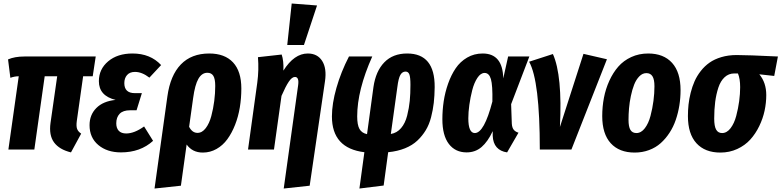

<svg xmlns="http://www.w3.org/2000/svg" viewBox="-20 -853 4457 1095"><path d="M454.1 -418 418 -163.1Q414.1 -134.3 419.4 -118.7Q424.8 -103 442.9 -90.8L384.8 16.1Q318.4 0 288.3 -40.8Q258.3 -81.5 268.1 -151.9L306.2 -418H234.9L175.8 0H27.8L86.9 -418Q63 -418 39.1 -409.2L25.9 -514.2Q64 -530.8 119.1 -530.8H525.9L508.8 -418Z M669.9 16.1Q590.8 16.1 540.8 -25.9Q490.7 -67.9 490.7 -139.2Q490.7 -197.8 529.3 -236.8Q567.9 -275.9 639.2 -283.2Q543.9 -306.6 543.9 -390.1Q543.9 -458.5 596.9 -503.2Q649.9 -547.9 735.8 -547.9Q837.4 -547.9 898.9 -481.9L832 -410.2Q789.6 -442.9 750 -442.9Q720.2 -442.9 704.6 -425Q689 -407.2 689 -378.9Q689 -321.8 749 -321.8H789.1L758.8 -224.1H722.2Q681.6 -224.1 662.4 -204.1Q643.1 -184.1 643.1 -149.9Q643.1 -122.1 657.5 -106.9Q671.9 -91.8 699.7 -91.8Q746.1 -91.8 801.8 -131.8L853 -49.8Q780.8 16.1 669.9 16.1Z M1173.3 -547.9Q1261.7 -547.9 1309.1 -497.1Q1356.4 -446.3 1356.4 -348.1Q1356.4 -293 1347.7 -240.2Q1338.9 -187.5 1320.6 -140.9Q1302.2 -94.2 1276.6 -59.1Q1251 -23.9 1214.8 -3.4Q1178.7 17.1 1136.7 17.1Q1077.1 17.1 1044.4 -28.8L1011.7 206.1L861.3 222.2L934.6 -303.2Q951.2 -423.3 1011.5 -485.6Q1071.8 -547.9 1173.3 -547.9ZM1106.4 -95.2Q1132.8 -95.2 1153.3 -122.1Q1173.8 -148.9 1185.1 -191.2Q1196.3 -233.4 1201.9 -277.3Q1207.5 -321.3 1207.5 -362.8Q1207.5 -403.3 1196.5 -420.7Q1185.5 -438 1162.6 -438Q1131.3 -438 1111.6 -403.8Q1091.8 -369.6 1081.5 -293.9L1058.6 -129.9Q1076.2 -95.2 1106.4 -95.2Z M1643.6 -833 1788.1 -821.8 1713.4 -596.2H1618.2ZM1598.1 222.2 1680.2 -366.2Q1687 -414.1 1662.1 -414.1Q1645 -414.1 1627 -387.2Q1608.9 -360.4 1585.4 -306.2L1542.5 0H1394.5L1447.3 -381.8Q1457 -453.6 1451.2 -526.9L1586.4 -542Q1598.6 -506.3 1596.2 -450.2Q1657.7 -547.9 1735.4 -547.9Q1790.5 -547.9 1817.4 -505.4Q1844.2 -462.9 1833.5 -390.1L1746.1 206.1Z M2302.2 -547.9Q2460.4 -547.9 2459 -356Q2458.5 -307.1 2453.9 -266.6Q2449.2 -226.1 2438.5 -184.3Q2427.7 -142.6 2408.2 -110.4Q2388.7 -78.1 2360.4 -51.3Q2332 -24.4 2289.8 -7.3Q2247.6 9.8 2193.8 15.1L2168 205.1L2029.8 222.2L2058.1 15.1Q1873 -7.3 1873 -189Q1873 -261.7 1898.7 -351.8Q1924.3 -441.9 1970.2 -530.8H2103Q2017.1 -338.9 2017.1 -189Q2017.1 -141.1 2030 -117.7Q2043 -94.2 2073.2 -87.9L2109.9 -356.9Q2123 -447.3 2171.9 -497.6Q2220.7 -547.9 2302.2 -547.9ZM2293 -444.8Q2274.4 -444.8 2263.4 -425.8Q2252.4 -406.7 2246.1 -356L2209 -88.9Q2243.7 -94.7 2267.3 -122.3Q2291 -149.9 2302 -193.6Q2313 -237.3 2316.9 -278.1Q2320.8 -318.8 2320.8 -369.1Q2320.8 -413.1 2314.5 -429Q2308.1 -444.8 2293 -444.8Z M2732.9 -547.9Q2847.2 -547.9 2850.1 -405.8L2877.9 -530.8H2999L2895 -258.8L2898.9 -147.9Q2900.4 -125 2909.7 -113.3Q2918.9 -101.6 2937 -96.2L2872.1 16.1Q2834 10.7 2812.7 -13.2Q2791.5 -37.1 2790 -79.1V-105Q2762.2 -45.4 2726.6 -14.6Q2690.9 16.1 2641.1 16.1Q2576.7 16.1 2539.8 -32.2Q2502.9 -80.6 2502.9 -172.9Q2502.9 -224.6 2510.5 -275.4Q2518.1 -326.2 2535.6 -376Q2553.2 -425.8 2578.9 -463.6Q2604.5 -501.5 2644.3 -524.7Q2684.1 -547.9 2732.9 -547.9ZM2743.7 -437Q2721.2 -437 2702.6 -408.9Q2684.1 -380.9 2673.3 -339.1Q2662.6 -297.4 2656.7 -254.9Q2650.9 -212.4 2650.9 -178.2Q2650.9 -94.2 2688 -94.2Q2741.2 -94.2 2788.1 -273.9Q2790 -366.2 2779.8 -401.6Q2769.5 -437 2743.7 -437Z M3133.3 -544.9Q3188 -422.4 3173.3 -128.9L3307.6 -545.9L3441.4 -515.1L3238.8 0H3058.6Q3058.6 -392.1 2997.6 -501Z M3599.6 17.1Q3511.7 17.1 3463.1 -36.1Q3414.6 -89.4 3414.6 -190.9Q3414.6 -244.6 3424.3 -295.4Q3434.1 -346.2 3455.1 -392.3Q3476.1 -438.5 3506.1 -472.9Q3536.1 -507.3 3580.1 -527.6Q3624 -547.9 3676.8 -547.9Q3764.6 -547.9 3813 -494.4Q3861.3 -440.9 3861.3 -338.9Q3861.3 -294.9 3854.5 -252.2Q3847.7 -209.5 3834 -169.4Q3820.3 -129.4 3798.3 -95.7Q3776.4 -62 3748 -36.6Q3719.7 -11.2 3681.6 2.9Q3643.6 17.1 3599.6 17.1ZM3609.4 -94.2Q3636.7 -94.2 3657.7 -121.8Q3678.7 -149.4 3689.9 -192.1Q3701.2 -234.9 3706.8 -278.1Q3712.4 -321.3 3712.4 -360.8Q3712.4 -400.4 3700.9 -418.2Q3689.5 -436 3666.5 -436Q3644 -436 3626 -417.5Q3607.9 -398.9 3596.7 -370.4Q3585.4 -341.8 3577.9 -305.4Q3570.3 -269 3567.4 -235.1Q3564.5 -201.2 3564.5 -169.9Q3564.5 -129.9 3575.4 -112.1Q3586.4 -94.2 3609.4 -94.2Z M4088.4 17.1Q4000.5 17.1 3951.9 -36.1Q3903.3 -89.4 3903.3 -190.9Q3903.3 -224.1 3906.7 -256.3Q3910.2 -288.6 3918.9 -323.7Q3927.7 -358.9 3941.2 -389.4Q3954.6 -419.9 3976.6 -448Q3998.5 -476.1 4026.6 -495.8Q4054.7 -515.6 4094.2 -527.3Q4133.8 -539.1 4181.2 -539.1Q4244.1 -539.1 4416.5 -530.8L4395.5 -419.9L4310.5 -429.2Q4350.1 -381.8 4350.1 -311Q4350.1 -266.6 4340.6 -221.9Q4331.1 -177.2 4310.1 -133.8Q4289.1 -90.3 4259 -57.1Q4229 -23.9 4184.8 -3.4Q4140.6 17.1 4088.4 17.1ZM4098.1 -94.2Q4125.5 -94.2 4146.5 -121.8Q4167.5 -149.4 4178.7 -191.7Q4189.9 -233.9 4195.6 -276.1Q4201.2 -318.4 4201.2 -356Q4201.2 -404.3 4188.5 -434.1H4167.5Q4135.7 -434.1 4112.5 -412.6Q4089.4 -391.1 4076.9 -353.3Q4064.5 -315.4 4058.8 -272Q4053.2 -228.5 4053.2 -176.8Q4053.2 -133.3 4064.2 -113.8Q4075.2 -94.2 4098.1 -94.2Z"/></svg>

Font: Fira Sans Compressed
Style: Bold Italic
Weight: 700
Width: 3
Italic angle: -8°
Designer: Carrois Corporate & Edenspiekermann AG
Foundry: Carrois Corporate GbR & Edenspiekermann AG
Version: Version 4.203;PS 004.203;hotconv 1.0.88;makeotf.lib2.5.64775